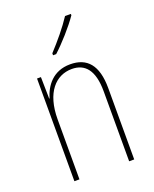

<svg xmlns="http://www.w3.org/2000/svg" viewBox="-142 -845 743 926"><g transform="rotate(-20 229.0 -382.0)"><path d="M337 -757V-764H307C275 -715 233 -665 188 -616V-606H204C247 -645 304 -709 337 -757ZM250 -537C161 -537 118 -475 101 -416H99L97 -527H77V0H103V-308C103 -445 167 -513 250 -513C317 -513 358 -468 358 -359V0H384V-366C384 -485 336 -537 250 -537Z"/></g></svg>

Font: Noto Sans Myanmar UI Condensed Thin
Style: Regular
Weight: 100
Width: 3
Designer: Monotype Design Team
Foundry: Monotype Imaging Inc.
Version: Version 2.103